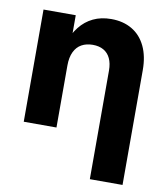

<svg xmlns="http://www.w3.org/2000/svg" viewBox="-82 -596 754 869"><g transform="rotate(10 295.0 -161.5)"><path d="M200.2 0H49.8V-515.6H197.9V-380.4H173.3Q189.9 -427.1 215.4 -459.5Q240.9 -491.9 277 -509.2Q313 -526.6 359.8 -526.6Q415 -526.6 455.5 -502.6Q496 -478.7 517.9 -433Q539.8 -387.3 539.8 -323.2V204.1H389.5V-294.5Q389.5 -327.8 378.7 -350.7Q368 -373.5 347.4 -385.3Q326.8 -397.1 297.6 -397.1Q268.2 -397.1 246.3 -385Q224.4 -372.9 212.3 -347.7Q200.2 -322.5 200.2 -284.8Z"/></g></svg>

Font: Intratopia Thin
Style: Regular
Weight: 100
Designer: Rasmus Andersson
Foundry: rsms
Version: Version 3.000;Glyphs 3.2.3 (3260)